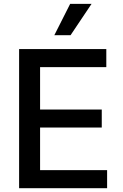

<svg xmlns="http://www.w3.org/2000/svg" viewBox="-20 -984 643 1004"><path d="M79.9 0V-727.3H535.9V-632.8H189.6V-411.2H512.1V-317.1H189.6V-94.5H540.1V0ZM264.2 -800.1 346.9 -963.8H458.8L349.1 -800.1Z"/></svg>

Font: Inter UI Medium
Style: Regular
Weight: 500
Designer: Rasmus Andersson
Foundry: rsms
Version: 3.2;8d6f07862